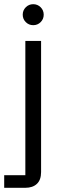

<svg xmlns="http://www.w3.org/2000/svg" viewBox="-35 -695 291 915"><path d="M-15 200V140H85.8V-500H160.8V125Q160.8 162.5 140.8 181.2Q120.8 200 85.8 200ZM123.3 -575Q102.5 -575 87.9 -589.6Q73.3 -604.2 73.3 -625Q73.3 -645.8 87.9 -660.4Q102.5 -675 123.3 -675Q144.2 -675 158.8 -660.4Q173.3 -645.8 173.3 -625Q173.3 -604.2 158.8 -589.6Q144.2 -575 123.3 -575Z"/></svg>

Font: Funnel Sans Light Light
Style: Regular
Weight: 300
Version: Version 1.000